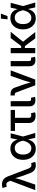

<svg xmlns="http://www.w3.org/2000/svg" viewBox="1706 -2510 816 4267"><g transform="rotate(-90 2113.5 -376.0)"><path d="M21 0 229 -549.8 220.2 -573.7Q209.5 -607.9 194.6 -623.3Q179.7 -638.7 158.7 -641.4Q137.7 -644 108.9 -637.2L97.2 -634.8L69.3 -727.1Q81.5 -731.9 104 -735.6Q126.5 -739.3 149.9 -739.3Q192.9 -739.3 226.3 -725.3Q259.8 -711.4 285.4 -681.9Q311 -652.3 329.1 -605L500 -155.3Q513.2 -122.1 529.1 -105.7Q544.9 -89.4 564.9 -86.2Q585 -83 610.4 -88.4L623.5 -91.3L650.9 -0.5Q639.6 3.9 617.9 8.1Q596.2 12.2 571.3 12.2Q530.8 12.2 497.6 -1.7Q464.4 -15.6 439.2 -45.4Q414.1 -75.2 397.5 -122.6L330.6 -304.7Q311.5 -357.9 298.6 -408.4Q285.6 -459 271.5 -512.7H304.7Q291 -460.4 279.3 -408.7Q267.6 -356.9 250 -304.7L145 0Z M942.9 11.7Q869.1 11.7 813.5 -23.9Q757.8 -59.6 726.6 -123.3Q695.3 -187 695.3 -271Q695.3 -355 726.8 -418.5Q758.3 -481.9 814.9 -517.3Q871.6 -552.7 945.8 -552.7Q1002.4 -552.7 1040.5 -533.7Q1078.6 -514.6 1101.8 -484.1Q1125 -453.6 1137.5 -418.2Q1149.9 -382.8 1155.3 -350.6H1194.3L1212.9 -274.4L1293 0H1184.1L1121.1 -274.4Q1114.7 -302.2 1103.3 -333.5Q1091.8 -364.7 1073.2 -392.8Q1054.7 -420.9 1026.1 -438.5Q997.6 -456.1 956.5 -456.1Q912.1 -456.1 879.6 -433.8Q847.2 -411.6 829.8 -370.1Q812.5 -328.6 812.5 -271Q812.5 -213.9 829.3 -172.4Q846.2 -130.9 877.7 -108.6Q909.2 -86.4 952.1 -86.4Q992.2 -86.4 1021.5 -104.5Q1050.8 -122.6 1071 -151.4Q1091.3 -180.2 1103.3 -212.2Q1115.2 -244.1 1121.1 -271.5L1177.2 -545.9H1285.2L1212.9 -271.5L1194.3 -199.2H1157.7Q1150.4 -167.5 1137.5 -131.1Q1124.5 -94.7 1100.8 -62.3Q1077.1 -29.8 1038.8 -9Q1000.5 11.7 942.9 11.7Z M1672.4 7.3Q1596.2 7.3 1554.9 -31.2Q1513.7 -69.8 1513.7 -140.6V-450.2H1337.4V-545.9H1804.2V-450.2H1628.9V-149.9Q1628.9 -118.2 1642.3 -103.5Q1655.8 -88.9 1686 -88.9Q1694.8 -88.9 1708.7 -90.8Q1722.7 -92.8 1731.9 -94.7L1751 -3.9Q1733.4 1.5 1712.9 4.4Q1692.4 7.3 1672.4 7.3Z M2025.4 3.4Q1953.6 3.4 1918.9 -31Q1884.3 -65.4 1884.3 -130.9V-545.9H1999.5V-151.9Q1999.5 -119.6 2008.5 -106Q2017.6 -92.3 2042.5 -92.3Q2055.7 -92.3 2062.5 -93Q2069.3 -93.8 2074.7 -95.7L2095.2 -6.3Q2083.5 -2.4 2064.9 0.5Q2046.4 3.4 2025.4 3.4Z M2351.6 0 2193.4 -423.3Q2186.5 -441.4 2175.3 -448.5Q2164.1 -455.6 2144.5 -455.6H2126V-549.8H2147Q2208.5 -549.8 2246.3 -526.9Q2284.2 -503.9 2300.8 -452.6L2375 -241.2Q2393.1 -189 2405.8 -137.2Q2418.5 -85.4 2432.1 -33.2H2399.9Q2413.6 -85.4 2426.3 -137.5Q2439 -189.5 2456.1 -241.2L2561 -545.9H2683.6L2478.5 0Z M2916 3.4Q2844.2 3.4 2809.6 -31Q2774.9 -65.4 2774.9 -130.9V-545.9H2890.1V-151.9Q2890.1 -119.6 2899.2 -106Q2908.2 -92.3 2933.1 -92.3Q2946.3 -92.3 2953.1 -93Q2960 -93.8 2965.3 -95.7L2985.8 -6.3Q2974.1 -2.4 2955.6 0.5Q2937 3.4 2916 3.4Z M3181.2 -545.9V0H3065.9V-545.9ZM3540.5 -545.9 3286.6 -230.5H3146V-313.5H3226.1L3400.4 -545.9ZM3394.5 0 3219.7 -234.4 3296.9 -300.8 3536.1 0Z M3842.3 11.7Q3768.6 11.7 3712.9 -23.9Q3657.2 -59.6 3626 -123.3Q3594.7 -187 3594.7 -271Q3594.7 -355 3626.2 -418.5Q3657.7 -481.9 3714.4 -517.3Q3771 -552.7 3845.2 -552.7Q3901.9 -552.7 3939.9 -533.7Q3978 -514.6 4001.2 -484.1Q4024.4 -453.6 4036.9 -418.2Q4049.3 -382.8 4054.7 -350.6H4093.8L4112.3 -274.4L4192.4 0H4083.5L4020.5 -274.4Q4014.2 -302.2 4002.7 -333.5Q3991.2 -364.7 3972.7 -392.8Q3954.1 -420.9 3925.5 -438.5Q3897 -456.1 3856 -456.1Q3811.5 -456.1 3779.1 -433.8Q3746.6 -411.6 3729.2 -370.1Q3711.9 -328.6 3711.9 -271Q3711.9 -213.9 3728.8 -172.4Q3745.6 -130.9 3777.1 -108.6Q3808.6 -86.4 3851.6 -86.4Q3891.6 -86.4 3920.9 -104.5Q3950.2 -122.6 3970.5 -151.4Q3990.7 -180.2 4002.7 -212.2Q4014.6 -244.1 4020.5 -271.5L4076.7 -545.9H4184.6L4112.3 -271.5L4093.8 -199.2H4057.1Q4049.8 -167.5 4036.9 -131.1Q4023.9 -94.7 4000.2 -62.3Q3976.6 -29.8 3938.2 -9Q3899.9 11.7 3842.3 11.7ZM3817.4 -616.2 3833.5 -763.7H3945.3L3890.6 -616.2Z"/></g></svg>

Font: Inter
Style: 540
Weight: 540
Designer: Rasmus Andersson
Foundry: rsms
Version: Version 4.001;git-66647c0bb